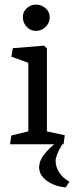

<svg xmlns="http://www.w3.org/2000/svg" viewBox="-20 -632 324 841"><path d="M223.6 72.8Q223.6 97.7 238.3 121.8Q252.9 146 284.2 164.1L267.6 189Q215.8 183.6 183.6 158.7Q151.4 133.8 151.4 101.6Q151.4 79.6 164.3 57.4Q177.2 35.2 216.8 0H23.9L29.8 -38.6L104 -56.6V-356.9L29.8 -383.8L36.1 -420.9L173.3 -432.1L185.5 -419.9V-56.6L263.7 -39.6L258.3 0H252.9Q223.6 48.3 223.6 72.8ZM137.7 -611.8Q162.1 -611.8 179.9 -595.7Q197.8 -579.6 197.8 -556.2Q197.8 -531.7 179.7 -514.2Q161.6 -496.6 137.7 -496.6Q113.8 -496.6 96.9 -514.4Q80.1 -532.2 80.1 -557.1Q80.1 -580.6 97.2 -596.2Q114.3 -611.8 137.7 -611.8Z"/></svg>

Font: Neuton
Style: Regular
Weight: 400
Designer: Brian M Zick
Version: Version 1.3